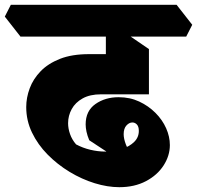

<svg xmlns="http://www.w3.org/2000/svg" viewBox="-85 -690 819 798"><path d="M411 88Q362 88 308.5 71.5Q255 55 204.5 24.5Q154 -6 113 -47.5Q72 -89 48 -139Q24 -189 24 -245Q24 -284 38.5 -323Q53 -362 84 -394Q115 -426 164.5 -445.5Q214 -465 285 -465H448L534 -298H335Q289 -298 258.5 -281Q228 -264 213 -236.5Q198 -209 198 -178Q198 -156 206 -133Q214 -110 231 -90Q259 -75 290.5 -67.5Q322 -60 353 -60Q390 -60 421.5 -70.5Q453 -81 472.5 -100Q492 -119 492 -146Q492 -164 484 -172.5Q476 -181 465 -181Q452 -181 440.5 -168.5Q429 -156 429 -132Q429 -114 438 -90Q447 -66 469 -37L429 -13L286 -107Q278 -126 274.5 -142.5Q271 -159 271 -173Q271 -229 311.5 -257.5Q352 -286 408 -286Q455 -286 493.5 -268Q532 -250 561 -221Q590 -192 605.5 -157Q621 -122 621 -87Q621 -43 595 -2.5Q569 38 521.5 63Q474 88 411 88ZM534 -298 355 -320V-599L414 -568L534 -486ZM0 -538 -65 -621 -40 -670H649L714 -587L689 -538Z"/></svg>

Font: Eczar ExtraBold
Style: Regular
Weight: 800
Designer: Vaibhav Singh
Foundry: Rosetta Type Foundry
Version: Version 2.000